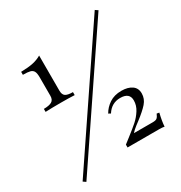

<svg xmlns="http://www.w3.org/2000/svg" viewBox="-200 -967 1100 1166"><g transform="rotate(-30 350.0 -384.5)"><path d="M652 -811 67 55 48 42 633 -824ZM202 -507Q202 -479 217 -468.5Q232 -458 269 -458V-437Q231 -439 172 -439Q107 -439 65 -437V-458Q102 -458 120.5 -468.5Q139 -479 139 -507V-636Q139 -665 132 -678.5Q125 -692 108.5 -696.5Q92 -701 58 -701V-722Q109 -723 142 -730Q175 -737 202 -753ZM627 -243Q627 -205 601 -175.5Q575 -146 525 -108Q521 -105 500 -89Q479 -73 465 -57H597Q619 -57 627.5 -64.5Q636 -72 644 -91L661 -88Q648 -35 646 2Q634 -1 608 -1H388V-21Q405 -35 428 -52Q472 -86 498 -109Q524 -132 544 -163.5Q564 -195 564 -230Q564 -284 499 -284Q438 -284 404 -230L389 -238Q408 -272 442.5 -295Q477 -318 527 -318Q572 -318 599.5 -299Q627 -280 627 -243Z"/></g></svg>

Font: Myanmar April Display
Style: Regular
Weight: 400
Designer: Khon Soe Zaw Thu
Foundry: Myanmar OS
Version: Version 2.50 April 12, 2019